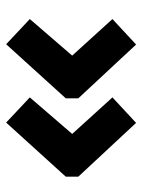

<svg xmlns="http://www.w3.org/2000/svg" viewBox="61 -561 463 625"><g transform="rotate(90 292.5 -248.5)"><path d="M379 -37 297 -114 416 -252 297 -383 380 -460 555 -272V-231ZM124 -37 42 -114 161 -252 42 -383 125 -460 300 -272V-231Z"/></g></svg>

Font: Cairo Play ExtraBold
Style: Regular
Weight: 800
Version: Version 3.119